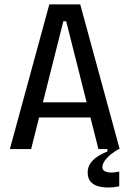

<svg xmlns="http://www.w3.org/2000/svg" viewBox="-20 -680 591 876"><path d="M25 0 205 -660H346L526 0H429L282 -583H269L122 0ZM123 -144V-213H436V-144ZM524 170Q503 175 478 175.5Q453 176 430.5 170.5Q408 165 394 149.5Q380 134 380 107Q380 82 394 63Q408 44 429 31.5Q450 19 470 11V-5H522V0Q488 19 467.5 41.5Q447 64 447 82Q447 94 455.5 99.5Q464 105 476.5 106.5Q489 108 502 106.5Q515 105 524 103Z"/></svg>

Font: Bricolage Grotesque SemiCondensed
Style: Regular
Weight: 400
Width: 4
Designer: Mathieu Triay
Foundry: Atelier Triay
Version: Version 1.001;gftools[0.9.33.dev8+g029e19f]